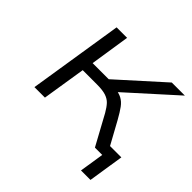

<svg xmlns="http://www.w3.org/2000/svg" viewBox="-155 -656 945 945"><g transform="rotate(45 317.5 -183.0)"><path d="M524 128 544 0H503L512 -58H619L590 128ZM72 0 150 -494H223L191 -286H303L534 -494H625L361 -256L349 -278Q385 -274 405 -263.5Q425 -253 440.5 -232Q456 -211 476 -175L572 0H493L408 -156Q393 -182 379 -197Q365 -212 342.5 -219.5Q320 -227 280 -227H181L145 0Z"/></g></svg>

Font: Nunito Sans 7pt SemiExpanded Light
Style: Italic
Weight: 300
Width: 6
Italic angle: -9°
Designer: Vernon Adams
Foundry: Vernon Adams
Version: Version 3.101;gftools[0.9.27]